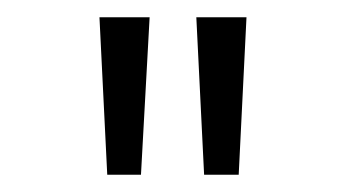

<svg xmlns="http://www.w3.org/2000/svg" viewBox="-20 -705 400 222"><path d="M95 -685H153L143 -503H104ZM207 -685H265L256 -503H216Z"/></svg>

Font: Bellota Light
Style: Regular
Weight: 300
Designer: Kemie Guaida
Foundry: Kemie Guaida
Version: Version 4.001